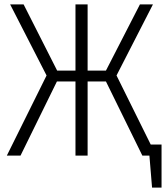

<svg xmlns="http://www.w3.org/2000/svg" viewBox="-20 -705 752 870"><path d="M712 -50V145H669L657 0H625L460 -336H377V0H322V-336H238L73 0H11L191 -363L26 -685H87L239 -385H322V-685H377V-385H460L614 -685H673L508 -363L663 -50Z"/></svg>

Font: Fira Sans Condensed Light
Style: Regular
Weight: 300
Width: 3
Designer: bBox Type GmbH & Carrois Corporate GbR & Edenspiekermann AG
Foundry: bBox Type GmbH & Carrois Corporate GbR & Edenspiekermann AG
Version: Version 4.301